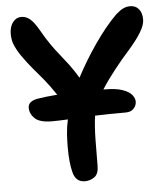

<svg xmlns="http://www.w3.org/2000/svg" viewBox="-52 -759 696 819"><g transform="rotate(-5 296.0 -349.5)"><path d="M279 14Q240 14 229 -28Q218 -70 218 -135Q218 -164 220 -194Q222 -224 229 -255Q207 -254 190 -253.5Q173 -253 161 -253Q109 -253 88 -273Q67 -293 67 -319Q67 -346 106 -354Q123 -357 145.5 -359.5Q168 -362 193 -364Q164 -407 142 -433.5Q120 -460 99 -484.5Q78 -509 52 -546Q37 -568 27.5 -590Q18 -612 18 -639Q18 -670 32.5 -689Q47 -708 69 -708Q89 -708 106 -694Q123 -680 143 -645Q164 -608 182 -582Q200 -556 218 -534Q236 -512 254.5 -487.5Q273 -463 294 -428Q330 -497 377.5 -566Q425 -635 473 -683Q492 -700 506 -706.5Q520 -713 535 -713Q559 -713 572.5 -696.5Q586 -680 586 -652Q586 -629 568 -599Q550 -569 518 -532Q482 -492 448.5 -449.5Q415 -407 391 -369Q393 -369 395 -369Q445 -369 473 -359Q501 -349 512.5 -334.5Q524 -320 524 -306Q524 -289 512 -276Q500 -263 478 -263Q444 -263 410.5 -262.5Q377 -262 346 -261Q340 -217 339 -162Q338 -107 338 -47Q338 -12 319.5 1Q301 14 279 14Z"/></g></svg>

Font: Shantell Sans Normal
Style: Regular
Weight: 600
Designer: Stephen Nixon, Anya Danilova, Shantell Martin
Foundry: Arrow Type
Version: Version 1.009;[a7da0bfa3]